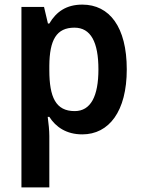

<svg xmlns="http://www.w3.org/2000/svg" viewBox="-20 -573 615 833"><path d="M337 -553C268 -553 224 -522 194 -471H188L171 -543H73V240H194V17C194 -6 191 -37 187 -66H194C222 -22 268 10 337 10C453 10 530 -90 530 -272C530 -456 455 -553 337 -553ZM303 -453C374 -453 407 -390 407 -272C407 -156 374 -91 304 -91C222 -91 194 -151 194 -269V-288C195 -400 225 -453 303 -453Z"/></svg>

Font: Noto Sans Arabic SemCond SemBd
Style: Regular
Weight: 600
Width: 4
Designer: Monotype Design Team, Nadine Chahine, Nizar Qandah and Khaled Hosny
Foundry: Monotype Imaging Inc.
Version: Version 2.012